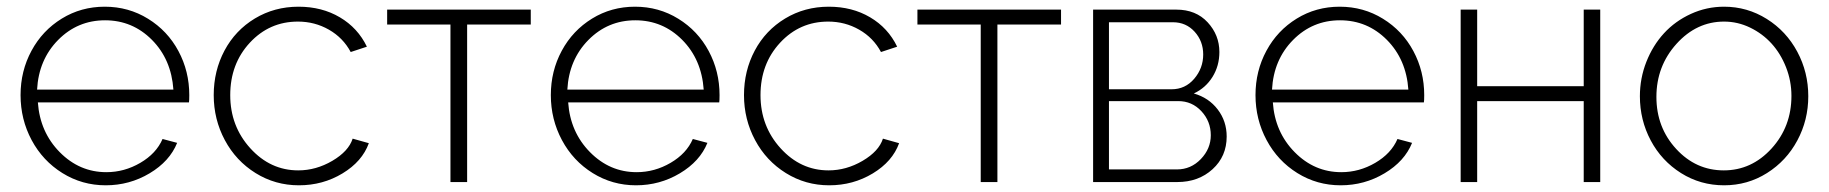

<svg xmlns="http://www.w3.org/2000/svg" viewBox="-20 -549 5515 579"><path d="M298.8 9.8Q227.5 9.8 168.2 -27.1Q108.9 -64 75.4 -126.5Q42 -189 42 -262.2Q42 -335 75 -396Q107.9 -457 166.3 -492.9Q224.6 -528.8 295.9 -528.8Q367.7 -528.8 426.5 -492.4Q485.4 -456.1 518.1 -395Q550.8 -334 550.8 -262.2Q550.8 -245.1 549.8 -240.2H94.2Q100.6 -150.4 160.2 -90.1Q219.7 -29.8 300.8 -29.8Q355 -29.8 403.1 -57.9Q451.2 -85.9 470.2 -129.9L514.2 -118.2Q491.7 -62.5 431.2 -26.4Q370.6 9.8 298.8 9.8ZM91.8 -278.8H502.9Q496.6 -370.1 438 -429Q379.4 -487.8 296.9 -487.8Q213.9 -487.8 155.3 -428.5Q96.7 -369.1 91.8 -278.8Z M881.3 9.8Q810.1 9.8 750.7 -27.1Q691.4 -64 658 -126.5Q624.5 -189 624.5 -262.2Q624.5 -335.4 657 -396.5Q689.5 -457.5 748.5 -493.2Q807.6 -528.8 880.4 -528.8Q950.7 -528.8 1004.9 -496.8Q1059.1 -464.8 1086.4 -408.2L1037.6 -392.1Q1014.6 -435.1 971.9 -459.5Q929.2 -483.9 878.4 -483.9Q792.5 -483.9 733.4 -420.2Q674.3 -356.4 674.3 -262.2Q674.3 -168.5 734.9 -101.8Q795.4 -35.2 879.4 -35.2Q933.1 -35.2 982.2 -64Q1031.2 -92.8 1043.5 -130.9L1092.3 -117.2Q1072.3 -62 1012.9 -26.1Q953.6 9.8 881.3 9.8Z M1338.4 0V-475.1H1147.5V-520H1580.6V-475.1H1388.7V0Z M1897.9 9.8Q1826.7 9.8 1767.3 -27.1Q1708 -64 1674.6 -126.5Q1641.1 -189 1641.1 -262.2Q1641.1 -335 1674.1 -396Q1707 -457 1765.4 -492.9Q1823.7 -528.8 1895 -528.8Q1966.8 -528.8 2025.6 -492.4Q2084.5 -456.1 2117.2 -395Q2149.9 -334 2149.9 -262.2Q2149.9 -245.1 2148.9 -240.2H1693.4Q1699.7 -150.4 1759.3 -90.1Q1818.8 -29.8 1899.9 -29.8Q1954.1 -29.8 2002.2 -57.9Q2050.3 -85.9 2069.3 -129.9L2113.3 -118.2Q2090.8 -62.5 2030.3 -26.4Q1969.7 9.8 1897.9 9.8ZM1690.9 -278.8H2102.1Q2095.7 -370.1 2037.1 -429Q1978.5 -487.8 1896 -487.8Q1813 -487.8 1754.4 -428.5Q1695.8 -369.1 1690.9 -278.8Z M2480.5 9.8Q2409.2 9.8 2349.9 -27.1Q2290.5 -64 2257.1 -126.5Q2223.6 -189 2223.6 -262.2Q2223.6 -335.4 2256.1 -396.5Q2288.6 -457.5 2347.7 -493.2Q2406.7 -528.8 2479.5 -528.8Q2549.8 -528.8 2604 -496.8Q2658.2 -464.8 2685.5 -408.2L2636.7 -392.1Q2613.8 -435.1 2571 -459.5Q2528.3 -483.9 2477.5 -483.9Q2391.6 -483.9 2332.5 -420.2Q2273.4 -356.4 2273.4 -262.2Q2273.4 -168.5 2334 -101.8Q2394.5 -35.2 2478.5 -35.2Q2532.2 -35.2 2581.3 -64Q2630.4 -92.8 2642.6 -130.9L2691.4 -117.2Q2671.4 -62 2612.1 -26.1Q2552.7 9.8 2480.5 9.8Z M2937.5 0V-475.1H2746.6V-520H3179.7V-475.1H2987.8V0Z M3276.4 0V-520H3527.3Q3586.4 -520 3621.8 -481.7Q3657.2 -443.4 3657.2 -392.1Q3657.2 -350.6 3636.5 -317.1Q3615.7 -283.7 3580.1 -267.1Q3625 -254.4 3652.1 -219Q3679.2 -183.6 3679.2 -137.2Q3679.2 -77.6 3636.7 -38.8Q3594.2 0 3530.3 0ZM3324.2 -279.8H3513.2Q3554.2 -279.8 3581.3 -311.5Q3608.4 -343.3 3608.4 -384.8Q3608.4 -424.8 3582.5 -453.4Q3556.6 -481.9 3517.1 -481.9H3324.2ZM3324.2 -38.1H3529.3Q3571.3 -38.1 3601.3 -69.3Q3631.3 -100.6 3631.3 -141.1Q3631.3 -183.1 3603 -213.6Q3574.7 -244.1 3533.2 -244.1H3324.2Z M4022.9 9.8Q3951.7 9.8 3892.3 -27.1Q3833 -64 3799.6 -126.5Q3766.1 -189 3766.1 -262.2Q3766.1 -335 3799.1 -396Q3832 -457 3890.4 -492.9Q3948.7 -528.8 4020 -528.8Q4091.8 -528.8 4150.6 -492.4Q4209.5 -456.1 4242.2 -395Q4274.9 -334 4274.9 -262.2Q4274.9 -245.1 4273.9 -240.2H3818.4Q3824.7 -150.4 3884.3 -90.1Q3943.8 -29.8 4024.9 -29.8Q4079.1 -29.8 4127.2 -57.9Q4175.3 -85.9 4194.3 -129.9L4238.3 -118.2Q4215.8 -62.5 4155.3 -26.4Q4094.7 9.8 4022.9 9.8ZM3815.9 -278.8H4227.1Q4220.7 -370.1 4162.1 -429Q4103.5 -487.8 4021 -487.8Q3938 -487.8 3879.4 -428.5Q3820.8 -369.1 3815.9 -278.8Z M4384.8 0V-520H4434.6V-289.1H4755.9V-520H4805.7V0H4755.9V-244.1H4434.6V0Z M4925.3 -258.8Q4925.3 -313 4944.8 -362.5Q4964.4 -412.1 4998 -448.7Q5031.7 -485.4 5079.1 -507.1Q5126.5 -528.8 5179.2 -528.8Q5249 -528.8 5307.9 -491.9Q5366.7 -455.1 5399.9 -393.1Q5433.1 -331.1 5433.1 -258.8Q5433.1 -187 5400.1 -125.5Q5367.2 -64 5308.6 -27.1Q5250 9.8 5179.2 9.8Q5107.9 9.8 5049.3 -27.1Q4990.7 -64 4958 -125.5Q4925.3 -187 4925.3 -258.8ZM5382.3 -259.8Q5382.3 -304.7 5366 -346.2Q5349.6 -387.7 5322.3 -417.7Q5294.9 -447.8 5257.6 -465.8Q5220.2 -483.9 5179.2 -483.9Q5096.2 -483.9 5035.6 -416.7Q4975.1 -349.6 4975.1 -256.8Q4975.1 -164.6 5034.7 -99.9Q5094.2 -35.2 5178.2 -35.2Q5262.2 -35.2 5322.3 -101.1Q5382.3 -167 5382.3 -259.8Z"/></svg>

Font: Rawline Light
Style: Regular
Weight: 300
Designer: Matt McInerney, Pablo Impallari, Rodrigo Fuenzalida
Foundry: Matt McInerney, Pablo Impallari, Rodrigo Fuenzalida
Version: Version 4.020;PS 004.020;hotconv 1.0.88;makeotf.lib2.5.64775